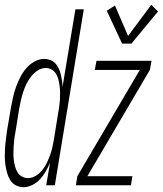

<svg xmlns="http://www.w3.org/2000/svg" viewBox="-29 -774 680 802"><path d="M520 -592H481L417 -729L451 -751L506 -624L603 -754L631 -726ZM69 8Q52 8 37 0Q22 -8 13.5 -22Q5 -36 0.5 -52.5Q-4 -69 -6.5 -86Q-9 -103 -9 -120Q-9 -137 -8 -155Q-7 -173 -4.5 -190.5Q-2 -208 0 -226L17 -326Q21 -347 25.5 -368Q30 -389 37.5 -409.5Q45 -430 55 -450Q65 -470 79.5 -487.5Q94 -505 114.5 -516.5Q135 -528 156 -528Q169 -528 181.5 -523Q194 -518 202.5 -509Q211 -500 216.5 -488Q222 -476 225 -463Q228 -450 230 -437Q232 -424 232 -410L286 -735H321L200 0H164L180 -94Q172 -76 162 -58Q152 -40 138.5 -25.5Q125 -11 106.5 -1.5Q88 8 69 8ZM288 0 294 -38 555 -482H367L374 -520H604L597 -482L336 -38H524L518 0ZM88 -30Q105 -30 121 -40Q137 -50 148.5 -64.5Q160 -79 167.5 -95.5Q175 -112 181 -128.5Q187 -145 190.5 -162Q194 -179 197 -196L213 -296Q216 -311 218 -325Q220 -339 221 -353.5Q222 -368 222 -382.5Q222 -397 220.5 -410.5Q219 -424 216 -437.5Q213 -451 206.5 -463Q200 -475 188.5 -482.5Q177 -490 162 -490Q145 -490 128.5 -479.5Q112 -469 100.5 -454Q89 -439 81 -422.5Q73 -406 67.5 -388.5Q62 -371 58 -354Q54 -337 51 -319L35 -219Q32 -205 30.5 -191Q29 -177 28 -163Q27 -149 27 -135Q27 -121 28.5 -107Q30 -93 33.5 -80Q37 -67 43.5 -55.5Q50 -44 62 -37Q74 -30 88 -30Z"/></svg>

Font: Iosevka SS04 XLt Ex
Style: Italic
Weight: 200
Width: 7
Italic angle: -9°
Monospace: yes
Designer: Belleve Invis
Foundry: Belleve Invis
Version: Version 19.0.0; ttfautohint (v1.8.4)